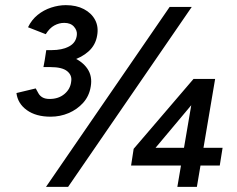

<svg xmlns="http://www.w3.org/2000/svg" viewBox="-20 -727 923 747"><path d="M177 -273Q120 -273 84.5 -298.5Q49 -324 44 -365L119 -383Q124 -374 129.5 -364Q135 -354 145.5 -348Q156 -342 173 -342Q208 -342 231 -361.5Q254 -381 257 -410Q261 -434 241.5 -450Q222 -466 176 -466H149L159 -520H177Q225 -520 263 -504Q301 -488 320.5 -459Q340 -430 333 -390Q327 -353 303.5 -327Q280 -301 247 -287Q214 -273 177 -273ZM152 -480 160 -532H181Q222 -532 249 -546.5Q276 -561 279 -591Q281 -608 268 -623Q255 -638 230 -638Q210 -638 191.5 -628Q173 -618 158 -594L89 -621Q103 -650 126.5 -669Q150 -688 179 -697.5Q208 -707 236 -707Q277 -707 306.5 -691.5Q336 -676 350 -649.5Q364 -623 358 -589Q352 -552 325 -527.5Q298 -503 258.5 -491.5Q219 -480 175 -480ZM159 0 640 -700H726L245 0ZM555 -116 500 -148 733 -420 773 -376ZM490 -83 500 -148 546 -152H846L835 -83ZM670 0 734 -376 733 -420H817L746 0Z"/></svg>

Font: Figtree Light Medium
Style: Italic
Weight: 500
Italic angle: -9.5°
Version: Version 2.000